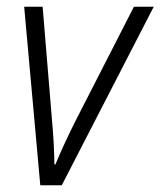

<svg xmlns="http://www.w3.org/2000/svg" viewBox="-20 -552 478 572"><path d="M100 0 52 -532H107L135 -193Q138 -161 140 -123.5Q142 -86 142 -62H145Q157 -91 172.5 -124.5Q188 -158 203 -188L379 -532H438L164 0Z"/></svg>

Font: Noto Sans SemiCondensed Light
Style: Italic
Weight: 300
Width: 4
Italic angle: -12°
Designer: Monotype Design Team
Foundry: Monotype Imaging Inc.
Version: Version 2.013; ttfautohint (v1.8.4.7-5d5b)